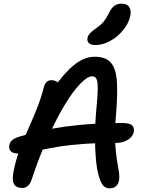

<svg xmlns="http://www.w3.org/2000/svg" viewBox="-20 -1019 780 1049"><path d="M579 10Q555 10 541.5 -8Q528 -26 517 -67Q508 -102 503.5 -155.5Q499 -209 499 -268Q499 -327 503 -380Q509 -445 512 -488Q515 -531 513.5 -556Q512 -581 505 -591.5Q498 -602 483 -602Q458 -602 419 -562Q380 -522 335 -448Q290 -374 243 -271Q196 -168 154 -41Q146 -16 133 -4Q120 8 101 8Q69 8 56.5 -13.5Q44 -35 55 -87Q67 -147 88.5 -203.5Q110 -260 135 -316Q160 -372 182 -427Q204 -482 218 -537Q223 -559 233.5 -570Q244 -581 261 -581Q277 -581 291.5 -572Q306 -563 314 -543L268 -530Q328 -618 384 -663.5Q440 -709 497 -709Q559 -709 587 -675Q615 -641 619 -568.5Q623 -496 613 -381Q606 -302 609 -244.5Q612 -187 618.5 -147.5Q625 -108 629.5 -80.5Q634 -53 630 -32Q626 -12 613 -1Q600 10 579 10ZM82 -180Q51 -180 39 -193Q27 -206 31 -227Q34 -242 45.5 -252.5Q57 -263 81 -271Q196 -308 338.5 -327.5Q481 -347 646 -347Q689 -347 702 -334Q715 -321 711 -298Q706 -273 679 -255.5Q652 -238 611 -238Q509 -238 434.5 -232.5Q360 -227 306 -218.5Q252 -210 212 -201Q172 -192 141.5 -186Q111 -180 82 -180ZM502 -773Q476 -773 465.5 -783.5Q455 -794 458 -811Q461 -826 472 -837.5Q483 -849 504 -864Q533 -884 547 -901.5Q561 -919 575 -947Q590 -978 606.5 -988.5Q623 -999 643 -999Q674 -999 686 -980.5Q698 -962 692 -933Q683 -891 652.5 -854Q622 -817 581.5 -795Q541 -773 502 -773Z"/></svg>

Font: Shantell Sans Medium
Style: Italic
Weight: 500
Italic angle: -11°
Designer: Stephen Nixon, Anya Danilova, Shantell Martin
Foundry: Arrow Type
Version: Version 1.011;[c5ecc13dd]